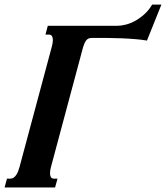

<svg xmlns="http://www.w3.org/2000/svg" viewBox="-49 -830 734 850"><path d="M470.7 -715.8Q487.8 -715.8 508.5 -721.2Q529.3 -726.6 550 -738Q570.8 -749.5 590.3 -767.1Q609.9 -784.7 624.5 -809.6H665.5L601.6 -650.4Q579.6 -654.3 550.3 -656.7Q521 -659.2 490.5 -660.4Q460 -661.6 431.4 -661.9Q402.8 -662.1 382.3 -662.1H357.4Q339.8 -662.1 331.5 -649.7Q323.2 -637.2 318.4 -619.6L176.8 -91.3Q174.8 -84.5 173.6 -76.9Q172.4 -69.3 172.4 -62.5Q172.4 -52.7 176.3 -45.9Q180.2 -39.1 190.9 -39.1H205.6L194.8 0H-28.8L-18.1 -39.1H-3.4Q5.4 -39.1 12 -43.9Q18.6 -48.8 23.4 -56.4Q28.3 -64 31.7 -73.2Q35.2 -82.5 37.6 -91.3L180.7 -624.5Q182.6 -631.3 183.8 -638.9Q185.1 -646.5 185.1 -653.3Q185.1 -663.1 181.2 -669.9Q177.2 -676.8 167 -676.8H152.3L162.6 -715.8Z"/></svg>

Font: Arian AMU Serif
Style: Bold Italic
Weight: 700
Italic angle: -15°
Designer: Ruben Hakobyan (Tarumian)
Foundry: Ruben Hakobyan (Tarumian)
Version: Version 1.002